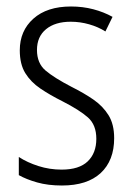

<svg xmlns="http://www.w3.org/2000/svg" viewBox="-20 -562 408 592"><path d="M332 -136Q332 -67 290.5 -28.5Q249 10 171 10Q128 10 94.5 0.5Q61 -9 38 -22V-78Q64 -61 98.5 -50Q133 -39 170 -39Q224 -39 250.5 -64.5Q277 -90 277 -134Q277 -177 251 -200Q225 -223 172 -250Q134 -269 104.5 -289Q75 -309 58 -336.5Q41 -364 41 -407Q41 -467 83 -504.5Q125 -542 199 -542Q235 -542 267.5 -533.5Q300 -525 327 -510L305 -465Q283 -479 255 -487Q227 -495 198 -495Q150 -495 122 -472Q94 -449 94 -408Q94 -367 120.5 -344.5Q147 -322 201 -294Q239 -275 268 -255Q297 -235 314.5 -207Q332 -179 332 -136Z"/></svg>

Font: Noto Sans Khmer Condensed Light
Style: Regular
Weight: 300
Width: 3
Designer: Danh Hong and the Monotype Design Team
Foundry: Monotype Imaging Inc.
Version: Version 2.004; ttfautohint (v1.8.4.7-5d5b)